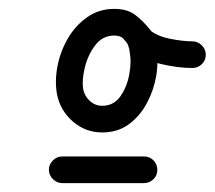

<svg xmlns="http://www.w3.org/2000/svg" viewBox="-20 -553 483 432"><path d="M120 -141Q108 -141 99 -150Q90 -159 90 -171Q90 -183 99 -192Q108 -201 120 -201Q166 -201 212 -201Q258 -201 304 -201Q317 -201 325.5 -192Q334 -183 334 -171Q334 -158 325 -149.5Q316 -141 304 -141Q258 -141 212 -141Q166 -141 120 -141Q120 -141 120 -141Q120 -141 120 -141ZM313 -444Q304 -437 291.5 -438Q279 -439 271 -449Q264 -459 257.5 -466Q251 -473 237 -473Q211 -473 194.5 -451.5Q178 -430 171 -401.5Q164 -373 167 -353Q170 -337 182 -326Q194 -315 210 -315Q236 -315 251 -336.5Q266 -358 271 -386.5Q276 -415 272 -434Q271 -445 267 -454Q263 -465 267 -474.5Q271 -484 279 -489Q287 -494 297 -494Q307 -494 315 -487Q332 -472 361.5 -466Q391 -460 413 -460Q413 -460 413 -460Q413 -460 413 -460Q425 -460 434 -451Q443 -442 443 -430Q443 -417 434 -408.5Q425 -400 413 -400Q379 -400 340 -409.5Q301 -419 275 -442Q267 -450 272 -460Q277 -470 287 -476Q298 -483 309 -484Q320 -485 324 -474Q329 -460 331 -445Q337 -415 331.5 -382.5Q326 -350 310.5 -321Q295 -292 270 -273.5Q245 -255 210 -255Q172 -255 143.5 -280Q115 -305 108 -342Q103 -372 109.5 -405Q116 -438 133 -467Q150 -496 176.5 -514.5Q203 -533 237 -533Q266 -533 283.5 -520Q301 -507 318 -486Q326 -477 324.5 -464.5Q323 -452 313 -444Z"/></svg>

Font: FRB American Cursive Guidelines
Style: Bold Italic
Weight: 700
Italic angle: -25°
Version: Version 2.0;Modular Font Editor K font №1